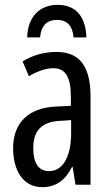

<svg xmlns="http://www.w3.org/2000/svg" viewBox="-20 -761 456 791"><path d="M217 -741C143 -741 94 -691 92 -607H145C150 -657 174 -679 215 -679C256 -679 279 -655 283 -607H336C333 -696 290 -741 217 -741ZM213 -547C162 -547 115 -534 73 -508L99 -447C137 -469 170 -480 200 -480C251 -480 272 -442 272 -360V-325L211 -322C98 -317 34 -256 34 -150C34 -65 71 10 154 10C210 10 249 -18 277 -74H279L291 0H353V-362C353 -480 314 -547 213 -547ZM273 -266V-212C273 -114 238 -56 182 -56C141 -56 117 -86 117 -152C117 -222 152 -259 225 -263Z"/></svg>

Font: Noto Sans UI Condensed
Style: Regular
Weight: 400
Width: 3
Designer: Monotype Design Team
Foundry: Monotype Imaging Inc.
Version: Version 1.901